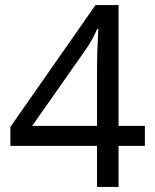

<svg xmlns="http://www.w3.org/2000/svg" viewBox="-20 -738 612 758"><path d="M363 -162H21V-237L357 -718H448V-241H552V-162H448V0H363ZM363 -241V-466Q363 -527 367 -599L368 -624H364Q344 -579 321 -546L107 -241Z"/></svg>

Font: Noto Sans Symbols2
Style: Regular
Weight: 400
Designer: Monotype Design Team
Foundry: Monotype Imaging Inc.
Version: Version 0.900